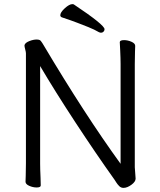

<svg xmlns="http://www.w3.org/2000/svg" viewBox="-20 -900 778 933"><path d="M471 -741Q466 -741 460 -744Q440 -756 409 -768.5Q378 -781 356.5 -789Q335 -797 324 -801L280 -816Q273 -819 273 -826Q273 -840 295 -860Q317 -880 332 -880Q336 -880 338 -879Q488 -779 488 -758Q488 -751 483 -746Q478 -741 471 -741ZM564 -657Q562 -687 562 -695Q562 -705 583 -705Q601 -705 619 -697Q637 -689 637 -677Q637 -661 636 -649L635 -588V-87L637 -60L639 -32Q639 -17 618.5 -2Q598 13 580 13Q568 13 559.5 4.5Q551 -4 545 -13.5Q539 -23 537 -26Q445 -155 346 -306Q247 -457 175 -579V-105Q175 -79 177 -37L178 1Q178 11 158 11Q140 11 122 3Q104 -5 104 -17Q104 -33 105 -45L106 -106V-641Q106 -647 102.5 -660Q99 -673 99 -678Q99 -682 100 -683Q104 -693 123 -700.5Q142 -708 159 -708Q165 -708 168 -707Q174 -706 178 -701.5Q182 -697 185.5 -691Q189 -685 191 -682Q392 -344 566 -104V-589Q566 -615 564 -657Z"/></svg>

Font: LXGW WenKai Lite
Style: Regular
Weight: 400
Designer: LXGW / Fontworks Inc.
Foundry: LXGW / Fontworks Inc.
Version: Version 1.511; March 25, 2025